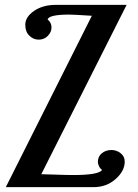

<svg xmlns="http://www.w3.org/2000/svg" viewBox="-20 -770 568 790"><path d="M399.9 -70.8Q391.6 -76.7 387.2 -86.4Q382.8 -96.2 382.8 -104Q382.8 -126.5 399.2 -139.6Q415.5 -152.8 439 -152.8Q459.5 -152.8 476.3 -139.6Q493.2 -126.5 493.2 -105Q493.2 -66.4 455.6 -33.2Q418 0 365.2 0H3.9L357.9 -705.1Q282.2 -710 265.1 -710Q181.6 -710 175.8 -689.9Q191.9 -677.2 191.9 -657.2Q191.9 -637.7 176.8 -622.3Q161.6 -606.9 139.2 -606.9Q117.2 -606.9 100.6 -623.3Q84 -639.6 84 -668Q84 -700.2 120.1 -725.1Q156.2 -750 210 -750H501L149.9 -53.2Q162.6 -53.2 208.3 -51.5Q253.9 -49.8 280.8 -49.8Q386.2 -49.8 399.9 -70.8Z"/></svg>

Font: Lobster Two
Style: Italic
Weight: 400
Designer: Pablo Impallari
Foundry: Pablo Impallari. www.impallari.com
Version: Version 1.006